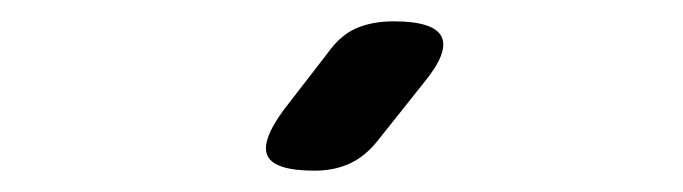

<svg xmlns="http://www.w3.org/2000/svg" viewBox="-20 -805 640 180"><path d="M334 -673Q322 -658 307.5 -651.5Q293 -645 275 -645Q238 -645 231 -658.5Q224 -672 246 -702L287 -755Q299 -772 314 -778.5Q329 -785 349 -785Q387 -785 394 -770.5Q401 -756 377 -727Z"/></svg>

Font: Maple Mono Medium
Style: Regular
Weight: 500
Monospace: yes
Designer: subframe7536
Version: Version 7.000